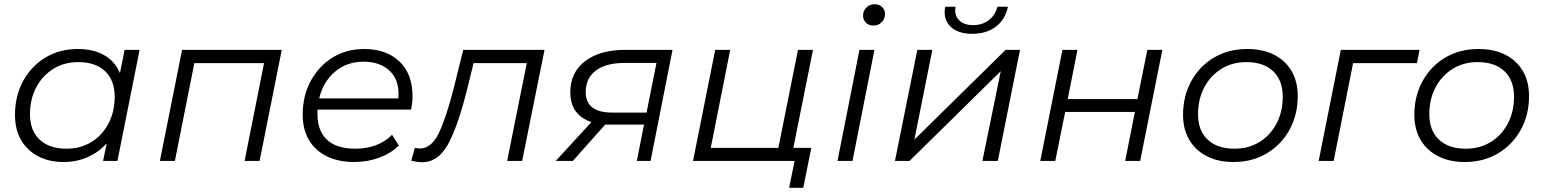

<svg xmlns="http://www.w3.org/2000/svg" viewBox="-20 -762 7310 909"><path d="M280 5Q213 5 161 -22Q109 -49 80 -98.5Q51 -148 51 -218Q51 -308 89.5 -378.5Q128 -449 195 -489.5Q262 -530 348 -530Q423 -530 474 -500.5Q525 -471 548 -416L570 -526H641L536 0H468L485 -83Q448 -42 396 -18.5Q344 5 280 5ZM295 -58Q361 -58 412.5 -89.5Q464 -121 493.5 -177Q523 -233 523 -304Q523 -382 477.5 -425Q432 -468 350 -468Q284 -468 232.5 -436Q181 -404 151.5 -348.5Q122 -293 122 -221Q122 -144 167.5 -101Q213 -58 295 -58Z M737 0 842 -526H1314L1209 0H1138L1230 -463H900L808 0Z M1658 5Q1544 5 1478.5 -55Q1413 -115 1413 -219Q1413 -308 1451 -378.5Q1489 -449 1554.5 -489.5Q1620 -530 1704 -530Q1809 -530 1871 -471Q1933 -412 1933 -307Q1933 -275 1926 -243H1483Q1483 -233 1483 -222Q1483 -143 1528 -100.5Q1573 -58 1664 -58Q1717 -58 1762 -75.5Q1807 -93 1836 -124L1868 -73Q1831 -36 1775.5 -15.5Q1720 5 1658 5ZM1491 -296H1866Q1873 -380 1826.5 -425Q1780 -470 1702 -470Q1622 -470 1566 -422.5Q1510 -375 1491 -296Z M1927 -1 1944 -62Q1960 -59 1968 -59Q2022 -59 2057 -131Q2092 -203 2127 -340L2173 -526H2558L2452 0H2381L2474 -463H2222L2190 -333Q2147 -162 2100.5 -78Q2054 6 1979 6Q1966 6 1954 4Q1942 2 1927 -1Z M2995 0 3029 -172H2868Q2856 -172 2845 -172L2692 0H2611L2780 -184Q2680 -218 2680 -325Q2680 -419 2750 -472.5Q2820 -526 2941 -526H3164L3060 0ZM3041 -229 3088 -464H2936Q2849 -464 2801 -428Q2753 -392 2753 -326Q2753 -229 2879 -229Z M3261 0 3366 -526H3437L3345 -62H3665L3758 -526H3829L3736 -62H3821L3783 127H3716L3742 0H3724Z M3945 0 4049 -526H4120L4016 0ZM4115 -641Q4093 -641 4079.5 -655Q4066 -669 4066 -688Q4066 -710 4081.5 -726Q4097 -742 4121 -742Q4143 -742 4156.5 -728.5Q4170 -715 4170 -697Q4170 -673 4154.5 -657Q4139 -641 4115 -641Z M4217 0 4323 -526H4394L4309 -101L4741 -526H4809L4704 0H4631L4718 -425L4286 0ZM4583 -602Q4514 -602 4479 -637Q4444 -672 4455 -730H4504Q4497 -691 4520 -667Q4543 -643 4587 -643Q4630 -643 4661 -666.5Q4692 -690 4702 -730H4752Q4739 -669 4694.5 -635.5Q4650 -602 4583 -602Z M4905 0 5010 -526H5081L5035 -293H5365L5412 -526H5483L5378 0H5307L5353 -232H5023L4976 0Z M5820 5Q5747 5 5693.5 -22.5Q5640 -50 5610.5 -100Q5581 -150 5581 -218Q5581 -307 5620 -378Q5659 -449 5727.5 -489.5Q5796 -530 5885 -530Q5958 -530 6011.5 -503Q6065 -476 6094.5 -426Q6124 -376 6124 -308Q6124 -218 6085 -147.5Q6046 -77 5977.5 -36Q5909 5 5820 5ZM5825 -58Q5891 -58 5942.5 -89.5Q5994 -121 6023.5 -177Q6053 -233 6053 -304Q6053 -382 6007.5 -425Q5962 -468 5880 -468Q5814 -468 5762.5 -436Q5711 -404 5681.5 -348.5Q5652 -293 5652 -221Q5652 -144 5697.5 -101Q5743 -58 5825 -58Z M6223 0 6328 -526H6701L6688 -463H6386L6294 0Z M6915 5Q6842 5 6788.5 -22.5Q6735 -50 6705.5 -100Q6676 -150 6676 -218Q6676 -307 6715 -378Q6754 -449 6822.5 -489.5Q6891 -530 6980 -530Q7053 -530 7106.5 -503Q7160 -476 7189.5 -426Q7219 -376 7219 -308Q7219 -218 7180 -147.5Q7141 -77 7072.5 -36Q7004 5 6915 5ZM6920 -58Q6986 -58 7037.5 -89.5Q7089 -121 7118.5 -177Q7148 -233 7148 -304Q7148 -382 7102.5 -425Q7057 -468 6975 -468Q6909 -468 6857.5 -436Q6806 -404 6776.5 -348.5Q6747 -293 6747 -221Q6747 -144 6792.5 -101Q6838 -58 6920 -58Z"/></svg>

Font: Montserrat
Style: Italic
Weight: 400
Italic angle: -11.3°
Designer: Julieta Ulanovsky
Foundry: Julieta Ulanovsky
Version: Version 9.000; ttfautohint (v1.8.4.7-5d5b)